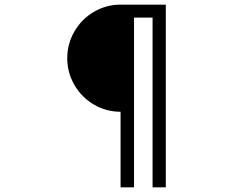

<svg xmlns="http://www.w3.org/2000/svg" viewBox="-20 -768 1040 828"><path d="M500 40H558V-692H638V40H695V-748H500Q438 -748 385 -717Q332 -686 301 -632.5Q270 -579 270 -517Q270 -455 301 -401.5Q332 -348 385 -317Q438 -286 500 -286Z"/></svg>

Font: SUIT
Style: Regular
Weight: 400
Designer: Sunn Youn; Korean Glyphs from Source Han Sans (Sandoll Communications; Soo-young Jang, Joo-yeon Kang)
Foundry: Sunn
Version: Version 1.140